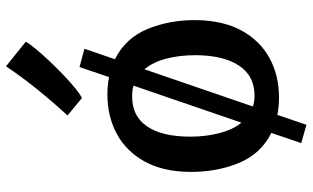

<svg xmlns="http://www.w3.org/2000/svg" viewBox="-221 -721 1042 640"><g transform="rotate(-90 300.0 -401.0)"><path d="M143 82 177 -17.5Q106.5 -52.5 76.2 -127Q46 -201.5 47 -290Q48 -379.5 82 -440.5Q116 -501.5 174 -532.8Q232 -564 305 -564Q335.5 -564 363 -558.5L396.5 -657L457.5 -640.5L422.5 -539Q493.5 -503.5 523.8 -429.2Q554 -355 553 -267Q551.5 -177.5 517.8 -116.2Q484 -55 426.2 -23.5Q368.5 8 295 8Q264.5 8 237 2.5L204 99.5ZM164.5 -288.5Q164.5 -236.5 176 -191.5Q187.5 -146.5 211 -117L334.5 -477Q319.5 -481.5 302 -481.5Q234 -483 199.2 -432.5Q164.5 -382 164.5 -288.5ZM298 -73.5Q366.5 -72.5 401.2 -125.2Q436 -178 436 -271.5Q436 -323.5 424.5 -367.8Q413 -412 389 -440.5L265 -79Q280.5 -74 298 -73.5ZM293 -649 235 -697Q277 -742 320.5 -795.8Q364 -849.5 399 -902L481 -836Q473.5 -822.5 455.5 -801Q437.5 -779.5 414.5 -755.2Q391.5 -731 367.5 -708.2Q343.5 -685.5 323.8 -669.5Q304 -653.5 293 -649Z"/></g></svg>

Font: Merriweather Sans
Style: Regular
Weight: 400
Designer: Eben Sorkin
Foundry: Eben Sorkin
Version: Version 1.008; ttfautohint (v1.7.19-72a1) -l 8 -r 50 -G 200 